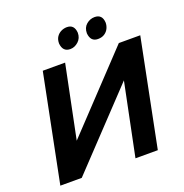

<svg xmlns="http://www.w3.org/2000/svg" viewBox="-155 -1040 1132 1179"><g transform="rotate(-20 411.0 -450.5)"><path d="M179 -700H325L228 -225L676 -700H816L676 0H530L627 -474L179 0H39ZM384 -767Q335 -767 330 -823Q330 -849 341.5 -866.2Q353 -883.5 371.2 -892.2Q389.5 -901 409 -901Q457 -901 461 -846Q461 -810.5 437 -788.8Q413 -767 384 -767ZM565 -767Q517 -767 512 -823Q512 -860 536 -880.5Q560 -901 590 -901Q640 -901 643 -846Q643 -826.5 634.5 -808.5Q626 -790.5 608.5 -778.8Q591 -767 565 -767Z"/></g></svg>

Font: Argentum Sans Medium
Style: Italic
Weight: 500
Italic angle: -11°
Designer: Julieta Ulanovsky (font), Cristiano Sobral (main changes and remaster)
Foundry: Julieta Ulanovsky (font), Cristiano Sobral (main changes and remaster)
Version: Version 2.007;June 15, 2022;FontCreator 14.0.0.2814 64-bit; 